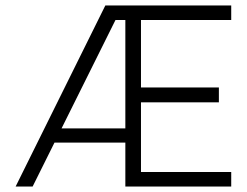

<svg xmlns="http://www.w3.org/2000/svg" viewBox="-20 -680 901 700"><path d="M37 0 364 -660H474L437 -607H401L99 0ZM162 -160V-212H465V-160ZM451 0V-53H823V0ZM437 0V-660H494V0ZM451 -307V-361H778V-307ZM451 -607V-660H823V-607Z"/></svg>

Font: Bricolage Grotesque 96pt ExtraBold ExtraLight
Style: Regular
Weight: 250
Version: Version 1.001;gftools[0.9.33.dev8+g029e19f]